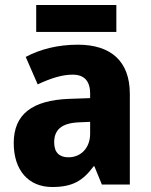

<svg xmlns="http://www.w3.org/2000/svg" viewBox="-20 -832 604 769"><path d="M446 -812H125V-704H446ZM292 -653C212 -653 141 -635 83 -604L131 -494C182 -518 228 -533 271 -533C316 -533 341 -509 341 -457V-439L255 -436C111 -430 35 -376 35 -259C35 -150 94 -83 189 -83C271 -83 312 -108 355 -166H358L388 -93H500V-456C500 -587 424 -653 292 -653ZM296 -342 341 -344V-297C341 -238 303 -202 254 -202C219 -202 197 -220 197 -262C197 -310 224 -339 296 -342Z"/></svg>

Font: Noto Sans Kannada UI SemiCondensed ExtraBold
Style: Regular
Weight: 800
Width: 4
Designer: Jelle Bosma - Monotype Design Team
Foundry: Monotype Imaging Inc.
Version: Version 2.005